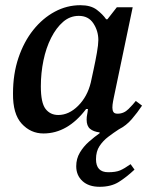

<svg xmlns="http://www.w3.org/2000/svg" viewBox="-20 -500 589 738"><path d="M363 218Q321 218 297 196Q273 174 273 139Q273 110 287 86.5Q301 63 322 44.5Q343 26 363 12V9Q339 6 326 -5Q313 -16 313 -40Q313 -51 315 -60Q317 -69 318 -81H311Q240 13 147 13Q98 13 63.5 -24.5Q29 -62 30 -141Q30 -216 51 -278Q72 -340 108 -385Q144 -430 190.5 -455Q237 -480 289 -480Q329 -480 352 -462.5Q375 -445 388 -426H393L429 -472H490L417 -123Q417 -123 414.5 -110Q412 -97 412 -86Q412 -76 416 -69.5Q420 -63 432 -63Q456 -63 474 -81Q492 -99 502 -112L526 -94Q508 -67 486.5 -42Q465 -17 437 -3Q417 10 396.5 25.5Q376 41 362.5 61.5Q349 82 349 112Q349 162 396 162Q425 162 441.5 155Q458 148 482 131L497 152Q466 181 436.5 199.5Q407 218 363 218ZM204 -58Q245 -58 280.5 -93.5Q316 -129 329 -183Q333 -202 340 -234Q347 -266 352.5 -297.5Q358 -329 358 -346Q358 -381 339 -410Q320 -439 283 -439Q249 -439 222.5 -416Q196 -393 176.5 -354.5Q157 -316 147 -267.5Q137 -219 137 -168Q137 -105 155 -81.5Q173 -58 204 -58Z"/></svg>

Font: STIX Two Text Medium
Style: Italic
Weight: 500
Italic angle: -12°
Designer: Ross Mills, John Hudson & Paul Hanslow, Tiro Typeworks Ltd; with prior portions MicroPress Inc. and Coen Hoffman, Elsevi
Foundry: Tiro Typeworks Ltd
Version: Version 2.13 b171